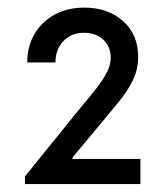

<svg xmlns="http://www.w3.org/2000/svg" viewBox="-20 -916 420 492"><path d="M43.9 -444.3V-463.9L171.9 -622.1Q194.8 -650.4 215.8 -675.5Q236.8 -700.7 250.2 -723.6Q263.7 -746.6 263.7 -768.6Q263.7 -795.9 244.9 -814Q226.1 -832 194.3 -832Q163.1 -832 142.6 -810.8Q122.1 -789.6 122.1 -755.9H49.8Q49.8 -797.4 68.6 -829.1Q87.4 -860.8 120.4 -878.7Q153.3 -896.5 196.3 -896.5Q256.3 -896.5 295.2 -862.1Q334 -827.6 334 -770.5Q334 -737.3 320.1 -709.5Q306.2 -681.6 283.7 -654.3Q261.2 -627 234.4 -594.7L166 -512.7V-508.8H225.6H339.8V-444.3Z"/></svg>

Font: Reddit Sans
Style: Regular
Weight: 400
Designer: Stephen Hutchings
Foundry: Reddit
Version: Version 1.014